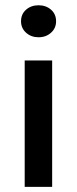

<svg xmlns="http://www.w3.org/2000/svg" viewBox="-20 -724 297 744"><path d="M75.7 0V-489.7H182.1V0ZM129.4 -579.6Q100.6 -579.6 81.1 -597.2Q61.5 -614.7 61.5 -641.6Q61.5 -669.4 81.1 -686.5Q100.6 -703.6 129.4 -703.6Q158.2 -703.6 177.7 -686.5Q197.3 -669.4 197.3 -641.6Q197.3 -614.7 177.7 -597.2Q158.2 -579.6 129.4 -579.6Z"/></svg>

Font: Varta Light
Style: Bold
Weight: 700
Version: Version 1.004